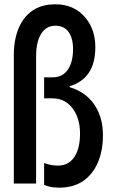

<svg xmlns="http://www.w3.org/2000/svg" viewBox="-20 -824 540 888"><path d="M43.9 24.9V-567.9Q43.9 -659.2 78.6 -718.3Q128.9 -804.2 235.8 -804.2Q323.2 -804.2 374.5 -742.7Q420.9 -687.5 420.9 -605.5Q420.9 -460.9 302.2 -425.3V-420.9Q369.6 -400.4 408.7 -350.6Q456.1 -289.1 456.1 -198.7Q456.1 -107.4 418.5 -44.9Q364.7 43.9 253.9 43.9Q210.4 43.9 184.1 30.8V-69.8Q216.8 -58.1 247.6 -58.1Q301.8 -58.1 328.6 -105.5Q350.1 -143.6 350.1 -206.1Q350.1 -269 323.2 -312Q287.1 -369.1 223.1 -369.1H184.1V-466.3H223.1Q271.5 -466.3 296.4 -505.9Q317.9 -540.5 317.9 -597.7Q317.9 -638.7 303.7 -665.5Q283.2 -705.1 236.3 -705.1Q187.5 -705.1 164.1 -656.2Q147 -621.1 147 -566.9V24.9Z"/></svg>

Font: BIZ UDGothic
Style: Bold
Weight: 700
Monospace: yes
Designer: TypeBank Co., Ltd.
Foundry: Morisawa Inc.
Version: Version 1.05